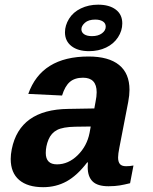

<svg xmlns="http://www.w3.org/2000/svg" viewBox="-20 -775 640 805"><path d="M161.1 9.8Q95.7 9.8 60.3 -20.5Q24.9 -50.8 24.9 -108.4Q24.9 -127.4 29.3 -149.4Q62.5 -315.9 266.1 -318.4L375.5 -320.3L380.4 -347.2Q385.3 -370.6 385.3 -388.2Q385.3 -449.2 328.1 -449.2Q293.5 -449.2 272.9 -431.6Q252.4 -414.1 240.2 -374.5L98.6 -381.3Q153.8 -538.1 351.1 -538.1Q435.5 -538.1 479.2 -502.7Q522.9 -467.3 522.9 -398.4Q522.9 -376 517.6 -347.7L480.5 -156.2Q475.1 -129.4 475.1 -114.7Q475.1 -96.7 482.7 -87.4Q490.2 -78.1 508.8 -78.1Q524.4 -78.1 539.6 -81.1L525.4 -6.8Q512.7 -3.9 502.4 -1.5Q492.2 1 482.2 2.4Q472.2 3.9 460.9 4.9Q449.7 5.9 435.1 5.9Q388.7 5.9 368.2 -14.4Q347.7 -34.7 347.7 -74.2L348.6 -94.2H345.7Q303.7 -39.1 259.3 -14.6Q214.8 9.8 161.1 9.8ZM360.4 -244.6 294.9 -243.7Q243.7 -242.7 219.2 -230Q194.8 -217.3 183.3 -189.7Q171.9 -162.1 171.9 -133.8Q171.9 -85.9 218.8 -85.9Q266.6 -85.9 305.7 -124.3Q344.7 -162.6 355.5 -217.8ZM353.5 -560.5Q306.6 -560.5 279.5 -581.8Q252.4 -603 252.4 -639.6Q252.4 -668.5 269.5 -696.3Q286.6 -724.1 319.1 -739.7Q351.6 -755.4 391.6 -755.4Q438 -755.4 465.3 -734.9Q492.7 -714.4 492.7 -676.8Q492.7 -646 474.6 -618.4Q456.5 -590.8 424.8 -575.7Q393.1 -560.5 353.5 -560.5ZM423.3 -663.1Q423.3 -677.7 411.1 -685.3Q398.9 -692.9 379.4 -692.9Q351.1 -692.9 336.2 -679.7Q321.3 -666.5 321.3 -652.3Q321.3 -639.2 333 -631.3Q344.7 -623.5 365.7 -623.5Q391.6 -623.5 407.5 -635.3Q423.3 -647 423.3 -663.1Z"/></svg>

Font: Liberation Mono
Style: Bold Italic
Weight: 700
Italic angle: -12°
Monospace: yes
Designer: Steve Matteson
Foundry: Ascender Corporation
Version: Version 2.1.5